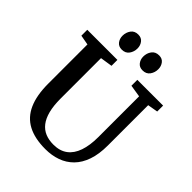

<svg xmlns="http://www.w3.org/2000/svg" viewBox="-261 -1107 1264 1264"><g transform="rotate(45 370.5 -475.0)"><path d="M382.5 8Q283.5 8 219 -26Q154.5 -60 122.8 -130.8Q91 -201.5 91 -311V-675.5L22 -688V-743H302.5V-688L218 -675V-299.5Q218 -232.5 230.2 -185Q242.5 -137.5 265.8 -107.8Q289 -78 322.5 -64.2Q356 -50.5 398.5 -50.5Q458 -50.5 496.8 -79.5Q535.5 -108.5 554.2 -163.2Q573 -218 573 -294V-674.5L488 -688V-743H728V-688L656.5 -675.5V-300.5Q656.5 -219 636.2 -160.8Q616 -102.5 578.8 -65Q541.5 -27.5 491.5 -9.8Q441.5 8 382.5 8ZM274 -811Q245 -811 229.2 -831.2Q213.5 -851.5 213.5 -879Q213.5 -910.5 230.8 -934.5Q248 -958.5 281.5 -958.5H282.5Q311.5 -958.5 327.2 -938Q343 -917.5 343 -890Q343 -859 325.8 -835Q308.5 -811 275 -811ZM467.5 -811Q438.5 -811 422.8 -831.2Q407 -851.5 407 -879Q407 -910.5 424.5 -934.5Q442 -958.5 475.5 -958.5H476.5Q505.5 -958.5 521 -938Q536.5 -917.5 536.5 -890Q536.5 -859 519.2 -835Q502 -811 468.5 -811Z"/></g></svg>

Font: Merriweather Light 18pt SemiBold
Style: Regular
Weight: 600
Version: Version 2.100